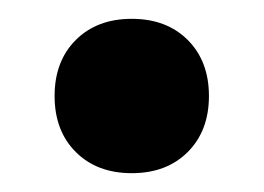

<svg xmlns="http://www.w3.org/2000/svg" viewBox="-20 -356 280 204"><path d="M38 -254Q38 -291 60.5 -313.5Q83 -336 120 -336Q157 -336 179.5 -313.5Q202 -291 202 -254Q202 -217 179.5 -194.5Q157 -172 120 -172Q83 -172 60.5 -194.5Q38 -217 38 -254Z"/></svg>

Font: Stavian Bold
Style: Bold
Weight: 700
Version: Version 1.000; ttfautohint (v1.6)